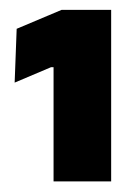

<svg xmlns="http://www.w3.org/2000/svg" viewBox="-20 -722 266 380"><path d="M200 -363H86V-589H81L9 -558.5L13 -665L102 -702.5H200Z"/></svg>

Font: Anek Malayalam ExtraBold
Style: Regular
Weight: 800
Version: Version 1.003